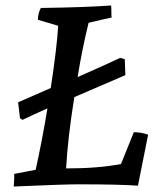

<svg xmlns="http://www.w3.org/2000/svg" viewBox="-20 -672 573 700"><path d="M30 8Q31 0 31.5 -15Q32 -30 32 -38L110 -53Q133 -156 153 -277Q135 -269 103.5 -254.5Q72 -240 62 -235L53 -241L46 -299Q131 -336 165 -351Q188 -502 192 -578L118 -600Q119 -625 129 -643Q287 -645 385 -652Q386 -645 386 -630Q386 -615 387 -608Q371 -605 303 -589Q279 -491 263 -391Q390 -447 418 -461L435 -456L437 -398Q378 -373 251 -318Q227 -169 221 -58Q339 -58 421 -74L468 -190Q495 -190 520 -181L483 5Q418 0 265 0Q214 0 30 8Z"/></svg>

Font: Albura Medium
Style: Italic
Weight: 462
Italic angle: -7°
Designer: Mercedes Jáuregui
Foundry: Omnibus-Type Team
Version: Version 1.000